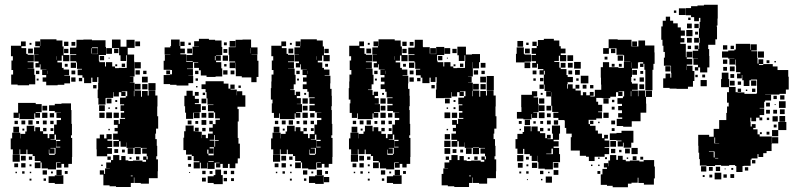

<svg xmlns="http://www.w3.org/2000/svg" viewBox="-20 -755 3352 806"><path d="M222 -397H174V-412H159V-430H174V-440H157V-462H175V-463H150V-485H147V-472H129V-490H142V-497H124V-525H142V-526H123V-556H147V-561H128V-581H148V-562H149V-590H179H217V-585H242V-560H247V-524H271V-498H245V-522H220H239V-500H221V-493H240V-470H247V-463H270V-439H250V-437H274V-405H250V-399H222ZM480 -139H456V-163H479V-168H455V-194H474V-204H461V-218H474V-231H458V-251H478V-235H483V-256H505V-260H487V-282H501V-289H486V-313H501V-317H484V-345H508V-351H514V-372H491V-370H507V-352H489V-368H479V-350H457V-368H455V-344H426V-343H423V-316H393V-343H390V-379H392V-407H393V-431H370H388V-411H368V-429H363V-406H333V-429H326V-439H306V-463H324V-466H303V-493H300V-498H275V-524H300V-527H274V-555H300V-559H301V-588H330V-589H366V-586H393V-558V-586H423V-558H425V-524H395V-500H397V-494H421V-476H425V-494H451V-476H463V-469H479V-470H512V-497H513V-523H480V-553H450V-589H486V-559H511V-588H545V-554H516V-526H543V-497H544V-468H545V-434H525V-433H540V-409H525V-408H545V-375H572V-349H576V-373H600V-354H604V-375H632V-354H641V-308H640V-279V-267H644V-215H635V-194H632V-171H638V-143H640V-99H636V-86H643V-36H642V-7H605V16H571V13H544V-10H542V13H529V30H467V27H440V23H414V-22H399V-40H417V-25H421V-48H441V-49H426V-73H446V-83H455V-104H481V-83H489V-100H507V-82H490H519V-79H538V-81H578V-76H593V-84H581V-98H595V-86H600V-99H596V-110H577V-132H596V-134H571V-136H545V-134H511V-157H510V-139H486V-162H480ZM102 -397H54V-400H27V-442H35V-461H28V-501H34V-519H26V-563H68V-581H88V-561H70V-553H90V-529H70H96V-525H122V-497H96V-494H121V-468H96V-467H124V-441H128V-401H102ZM568 -561H548V-581H568ZM267 -562H249V-580H267ZM296 -563H280V-579H296ZM112 -567H104V-575H112ZM390 -529H367V-528H391V-556H366V-553H390ZM366 -530V-553H364V-530ZM450 -529H426V-553H450ZM118 -531H98V-551H118ZM477 -532H459V-550H477ZM267 -532H249V-550H267ZM510 -499H486V-523H510ZM417 -502H399V-520H417ZM217 -504V-519H216V-504ZM440 -509H436V-513H440ZM571 -468H545V-494H571ZM299 -470H277V-492H299ZM505 -474H491V-488H505ZM264 -475H252V-487H264ZM472 -477H464V-485H472ZM398 -468H413H398ZM567 -442H549V-460H567ZM296 -443H280V-459H296ZM180 -445V-458H179V-445ZM595 -444H581V-458H595ZM145 -444H131V-458H145ZM600 -409H576V-433H600ZM297 -412H279V-430H297ZM325 -414H311V-428H325ZM142 -417H134V-425H142ZM633 -376H603V-406H633ZM570 -379H546V-403H570ZM599 -380H577V-402H599ZM385 -384H371V-398H385ZM544 -351V-374H542V-351ZM448 -321H428V-341H448ZM472 -327H464V-335H472ZM59 -260H37V-282H56V-323H100H130V-318H155V-284H130V-281H148V-261H128V-279H124V-255H94H62V-279H59ZM62 -107H34V-128H25V-174H31V-198H65V-174H66V-193H86V-203H92V-227H124V-204H128V-221H148V-204H161V-218H175V-204H161V-193H180V-175H187V-192H207V-232H218V-251H236V-260H217V-282H236V-283H210V-319H238V-321H278V-293H280V-263V-235H282V-187H278V-176H283V-126V-96H282V-67H267V-52H249V-67H238V-51H218V-71H234V-73H215V-44H181V-48H155V-73H150V-79H126V-100H117V-108H95V-127H91V-108H65V-128H62ZM210 -289H186V-313H210ZM420 -289H396V-313H420ZM178 -291H158V-311H178ZM472 -297H464V-305H472ZM441 -298H435V-304H441ZM450 -259H426V-283H450ZM479 -260H457V-282H479ZM179 -260H157V-282H179ZM419 -260H397V-282H419ZM207 -262H189V-280H207ZM117 -232H99V-250H117ZM176 -233H160V-249H176ZM86 -233H70V-249H86ZM205 -234H191V-248H205ZM55 -234H41V-248H55ZM144 -235H132V-247H144ZM60 -199H36V-223H60ZM204 -205H192V-217H204ZM82 -207H74V-215H82ZM441 -208H435V-214H441ZM430 -99H386V-128H385V-174H399V-190H417V-174H427V-192H449V-170H431V-164H451V-138H431V-133H450V-109H430ZM209 -170H192V-168H215V-190H209ZM216 -163H233V-168H215V-136H233V-139H216ZM209 -110H187V-127H185V-109H186V-105H210V-109H213V-134H192V-132H209ZM571 -108H545V-134H571ZM540 -109H516V-133H540ZM476 -113H460V-129H476ZM504 -115H492V-127H504ZM63 -76H33V-106H63ZM88 -81H68V-101H88ZM565 -84H551V-98H565ZM445 -84H431V-98H445ZM115 -84H101V-98H115ZM532 -87H524V-95H532ZM150 -49H126V-73H150ZM87 -52H69V-70H87ZM56 -53H40V-69H56ZM112 -57H104V-65H112ZM411 -58H405V-64H411ZM239 -20H217V-42H239ZM177 -22H159V-40H177ZM264 -25H252V-37H264ZM83 -26H73V-36H83ZM202 -27H194V-35H202ZM111 -28H105V-34H111ZM51 -28H45V-34H51ZM246 17H210V13H184V-15H210V-19H246ZM529 -15H537V-18H529ZM173 4H163V-6H173ZM112 3H104V-5H112Z M771 -396H721V-399H694V-402H667V-440H694V-443H702V-461H696V-462H667V-500H672V-525H695V-526H671V-556H695V-562H698V-589H734V-562H737V-551H756V-531H737V-527H762V-495H789V-523V-498H763V-524H788V-559H815V-560H795V-582H815V-592H857V-588H883V-585H910V-558H913V-524H887V-522H907V-500H887V-494H909V-468H887H913V-434H885V-432H847V-438H823V-460H815V-470H795V-492H812V-494H790V-467H765V-465H790V-437H771V-436H791V-406H771ZM968 -469H944V-493H967V-497H942V-525H967H940V-557H969V-558V-588H998V-589H1034V-556H1061V-526H1036V-525H1060V-500H1065V-462V-432H1037H1057V-410H1035V-430H995V-435H970V-464H969V-492H968ZM968 -559H944V-583H968ZM755 -562H737V-580H755ZM932 -565H920V-577H932ZM781 -566H771V-576H781ZM1031 -531V-553H1030V-531ZM786 -531H766V-551H786ZM934 -533H918V-549H934ZM937 -500H915V-522H937ZM885 -502V-520H882V-502ZM700 -501V-520V-501ZM762 -470V-495V-470ZM931 -476H921V-486H931ZM935 -442H917V-460H935ZM964 -443H948V-459H964ZM694 -443H678V-459H694ZM813 -444H799V-458H813ZM811 -416H801V-426H811ZM819 -48H793V-74H817V-78H793V-100H785V-106H761V-125H750V-177H753V-204H759V-228H793V-204H798V-219H814V-203H799V-202H827V-175H828V-189H844V-175H853V-194H873V-203H858V-219H873V-234H859V-248H873V-234H885V-252H903V-258H883V-283H878V-288H853V-314H876V-316H851V-342H847V-368H843V-381H826V-401H843V-414H873H919V-404H939V-383H947V-400H965V-382H948V-379H974V-355H975V-372H997V-355H1010V-307H977V-297H982V-245H978V-219V-189V-176H981V-152H987V-90H978V-69H968V-49H944V-67H937V-50H915V-67H905V-52H887V-70H902V-72H881V-46H851V-72H849V-48H823V-72H819ZM991 -386H981V-396H991ZM809 -388H803V-394H809ZM791 -256H761V-282H757V-309H754V-353H763V-374H789V-353H798V-340H815V-322H798V-318H823V-284H795V-283H818V-259H794V-282H791ZM814 -353H798V-369H814ZM841 -356H831V-366H841ZM846 -321H826V-341H846ZM844 -293H828V-309H844ZM877 -260H855V-282H877ZM846 -261H826V-281H846ZM846 -231H826V-251H846ZM784 -233H768V-249H784ZM812 -235H800V-247H812ZM843 -204H829V-218H843ZM879 -168H860V-165H880V-139H883V-164H898V-167H882V-188H879ZM877 -132V-110H878V-137H860V-132ZM855 -110V-127H850V-110ZM855 -103H877V-110H855ZM784 -83H768V-99H784ZM855 -76H877V-79H855ZM782 -55H770V-67H782ZM915 18H877V13H852V-15H877V-20H884V-43H908V-20H915ZM843 -24H829V-38H843ZM933 -24H919V-38H933ZM963 -24H949V-38H963ZM872 -25H860V-37H872ZM778 -29H774V-33H778ZM844 7H828V-9H844ZM933 6H919V-8H933ZM962 5H950V-7H962Z M1155 -107H1127V-128H1118V-174H1124V-198H1158V-174H1159V-193H1179V-203H1185V-227H1217V-204H1221V-221H1241V-204H1254V-218H1268V-204H1254V-193H1273V-175H1280V-192H1300V-232H1311V-251H1329V-260H1310V-282H1329V-283H1303V-311V-289H1279V-313H1301V-319H1279V-343H1301V-346H1276V-370H1270V-381H1251V-401H1267V-412H1252V-430H1267V-440H1250V-462H1268V-463H1243V-485H1240V-472H1222V-490H1235V-497H1217V-525H1235V-526H1216V-556H1240V-561H1221V-581H1241V-562H1242V-590H1272H1310V-585H1335V-560H1340V-524H1364V-498H1338V-522H1313H1332V-500H1314V-493H1333V-470H1340V-463H1363V-439H1343V-437H1367V-405H1366V-382H1372V-353H1373V-309H1371V-293H1373V-263V-235H1375V-187H1371V-176H1376V-126V-96H1375V-67H1360V-52H1342V-67H1331V-51H1311V-71H1327V-73H1308V-44H1274V-48H1248V-73H1243V-79H1219V-100H1210V-108H1188V-127H1184V-108H1158V-128H1155ZM1152 -260H1130V-281H1121V-321H1124V-337H1117V-385H1119V-413H1120V-442H1128V-461H1121V-501H1127V-519H1119V-563H1161V-581H1181V-561H1163V-553H1183V-529H1163H1189V-525H1215V-497H1189V-494H1214V-468H1189V-467H1217V-441H1221V-401H1213V-379H1198V-377H1217V-356H1222V-370H1240V-352H1226V-343H1243V-319H1226V-318H1248V-284H1223V-281H1241V-261H1221V-279H1217V-255H1187H1155V-279H1152ZM1205 -567H1197V-575H1205ZM1211 -531H1191V-551H1211ZM1360 -532H1342V-550H1360ZM1310 -504V-519H1309V-504ZM1357 -475H1345V-487H1357ZM1273 -445V-458H1272V-445ZM1238 -444H1224V-458H1238ZM1235 -417H1227V-425H1235ZM1265 -357H1257V-365H1265ZM1272 -320H1250V-342H1272ZM1271 -291H1251V-311H1271ZM1272 -260H1250V-282H1272ZM1300 -262H1282V-280H1300ZM1210 -232H1192V-250H1210ZM1269 -233H1253V-249H1269ZM1179 -233H1163V-249H1179ZM1298 -234H1284V-248H1298ZM1148 -234H1134V-248H1148ZM1237 -235H1225V-247H1237ZM1153 -199H1129V-223H1153ZM1297 -205H1285V-217H1297ZM1175 -207H1167V-215H1175ZM1302 -170H1285V-168H1308V-190H1302ZM1309 -163H1326V-168H1308V-136H1326V-139H1309ZM1302 -110H1280V-127H1278V-109H1279V-105H1303V-109H1306V-134H1285V-132H1302ZM1156 -76H1126V-106H1156ZM1181 -81H1161V-101H1181ZM1208 -84H1194V-98H1208ZM1243 -49H1219V-73H1243ZM1180 -52H1162V-70H1180ZM1149 -53H1133V-69H1149ZM1205 -57H1197V-65H1205ZM1332 -20H1310V-42H1332ZM1270 -22H1252V-40H1270ZM1357 -25H1345V-37H1357ZM1176 -26H1166V-36H1176ZM1295 -27H1287V-35H1295ZM1204 -28H1198V-34H1204ZM1144 -28H1138V-34H1144ZM1339 17H1303V13H1277V-15H1303V-19H1339ZM1362 10H1340V-12H1362ZM1266 4H1256V-6H1266ZM1205 3H1197V-5H1205Z M1482 -107H1454V-128H1445V-174H1451V-198H1485V-174H1486V-193H1506V-203H1512V-227H1544V-204H1548V-221H1568V-204H1581V-218H1595V-204H1581V-193H1600V-175H1607V-192H1627V-232H1638V-251H1656V-260H1637V-282H1656V-283H1630V-311V-289H1606V-313H1628V-319H1606V-343H1628V-346H1603V-370H1597V-381H1578V-401H1594V-412H1579V-430H1594V-440H1577V-462H1595V-463H1570V-485H1567V-472H1549V-490H1562V-497H1544V-525H1562V-526H1543V-556H1567V-561H1548V-581H1568V-562H1569V-590H1599H1637V-585H1662V-560H1667V-524H1691V-498H1665V-522H1640H1659V-500H1641V-493H1660V-470H1667V-463H1690V-439H1670V-437H1694V-405H1693V-382H1699V-353H1700V-309H1698V-293H1700V-263V-235H1702V-187H1698V-176H1703V-126V-96H1702V-67H1687V-52H1669V-67H1658V-51H1638V-71H1654V-73H1635V-44H1601V-48H1575V-73H1570V-79H1546V-100H1537V-108H1515V-127H1511V-108H1485V-128H1482ZM1900 -139H1876V-163H1899V-168H1875V-194H1894V-204H1881V-218H1894V-231H1878V-251H1898V-235H1903V-256H1925V-260H1907V-282H1921V-289H1906V-313H1921V-317H1904V-345H1928V-351H1934V-372H1911V-370H1927V-352H1909V-368H1899V-350H1877V-368H1875V-344H1846V-343H1810V-379H1812V-407H1813V-431H1790H1808V-411H1788V-429H1783V-406H1753V-429H1746V-439H1726V-463H1744V-466H1723V-493H1720V-498H1695V-524H1720V-527H1694V-555H1720V-559H1721V-588H1755V-559H1756V-557H1784V-530H1786V-553H1810V-529H1787V-528H1811V-558H1845V-524H1815V-500H1817V-494H1841V-476H1845V-494H1871V-476H1883V-469H1899V-470H1932V-497H1933V-523H1900V-559H1936V-526H1961V-528H1995V-494H1964V-468H1965V-434H1945V-433H1960V-409H1945V-408H1965V-375H1992V-349H1996V-373H2020V-354H2024V-375H2052V-354H2061V-308H2060V-279V-267H2064V-215H2055V-194H2052V-171H2058V-143H2060V-99H2056V-86H2063V-36H2062V-7H2025V16H1991V13H1964V-10H1962V13H1949V30H1887V27H1860V23H1834V-25H1841V-48H1861V-49H1846V-73H1866V-83H1875V-104H1901V-83H1909V-100H1927V-82H1910H1939V-79H1958V-81H1998V-76H2013V-84H2001V-98H2015V-86H2020V-99H2016V-110H1997V-132H2016V-134H1991V-136H1965V-134H1931V-157H1930V-139H1906V-162H1900ZM1479 -260H1457V-281H1448V-321H1451V-337H1444V-385H1446V-413H1447V-442H1455V-461H1448V-501H1454V-519H1446V-563H1488V-581H1508V-561H1490V-553H1510V-529H1490H1516V-525H1542V-497H1516V-494H1541V-468H1516V-467H1544V-441H1548V-401H1540V-379H1525V-377H1544V-356H1549V-370H1567V-352H1553V-343H1570V-319H1553V-318H1575V-284H1550V-281H1568V-261H1548V-279H1544V-255H1514H1482V-279H1479ZM1687 -562H1669V-580H1687ZM1716 -563H1700V-579H1716ZM1532 -567H1524V-575H1532ZM1870 -529H1846V-553H1870ZM1538 -531H1518V-551H1538ZM1897 -532H1879V-550H1897ZM1687 -532H1669V-550H1687ZM1930 -499H1906V-523H1930ZM1837 -502H1819V-520H1837ZM1637 -504V-519H1636V-504ZM1860 -509H1856V-513H1860ZM1991 -468H1965V-494H1991ZM1719 -470H1697V-492H1719ZM2018 -471H1998V-491H2018ZM1925 -474H1911V-488H1925ZM1684 -475H1672V-487H1684ZM1892 -477H1884V-485H1892ZM1818 -468H1833H1818ZM1987 -442H1969V-460H1987ZM1716 -443H1700V-459H1716ZM1600 -445V-458H1599V-445ZM2015 -444H2001V-458H2015ZM1565 -444H1551V-458H1565ZM2053 -406H2023V-436H2053ZM2020 -409H1996V-433H2020ZM1717 -412H1699V-430H1717ZM1745 -414H1731V-428H1745ZM1562 -417H1554V-425H1562ZM2053 -376H2023V-406H2053ZM1990 -379H1966V-403H1990ZM2019 -380H1997V-402H2019ZM1805 -384H1791V-398H1805ZM1964 -351V-374H1962V-351ZM1592 -357H1584V-365H1592ZM1599 -320H1577V-342H1599ZM1868 -321H1848V-341H1868ZM1892 -327H1884V-335H1892ZM1598 -291H1578V-311H1598ZM1892 -297H1884V-305H1892ZM1861 -298H1855V-304H1861ZM1870 -259H1846V-283H1870ZM1899 -260H1877V-282H1899ZM1599 -260H1577V-282H1599ZM1627 -262H1609V-280H1627ZM1537 -232H1519V-250H1537ZM1596 -233H1580V-249H1596ZM1506 -233H1490V-249H1506ZM1625 -234H1611V-248H1625ZM1475 -234H1461V-248H1475ZM1564 -235H1552V-247H1564ZM1480 -199H1456V-223H1480ZM1624 -205H1612V-217H1624ZM1502 -207H1494V-215H1502ZM1861 -208H1855V-214H1861ZM1869 -170H1847V-192H1869ZM1629 -170H1612V-168H1635V-190H1629ZM1636 -163H1653V-168H1635V-136H1653V-139H1636ZM1871 -138H1845V-164H1871ZM1629 -110H1607V-127H1605V-109H1606V-105H1630V-109H1633V-134H1612V-132H1629ZM1991 -108H1965V-134H1991ZM1960 -109H1936V-133H1960ZM1870 -109H1846V-133H1870ZM1896 -113H1880V-129H1896ZM1924 -115H1912V-127H1924ZM1483 -76H1453V-106H1483ZM1508 -81H1488V-101H1508ZM1985 -84H1971V-98H1985ZM1865 -84H1851V-98H1865ZM1535 -84H1521V-98H1535ZM1952 -87H1944V-95H1952ZM1570 -49H1546V-73H1570ZM1507 -52H1489V-70H1507ZM1476 -53H1460V-69H1476ZM1532 -57H1524V-65H1532ZM1659 -20H1637V-42H1659ZM1597 -22H1579V-40H1597ZM1684 -25H1672V-37H1684ZM1503 -26H1493V-36H1503ZM1622 -27H1614V-35H1622ZM1531 -28H1525V-34H1531ZM1471 -28H1465V-34H1471ZM1666 17H1630V13H1604V-15H1630V-19H1666ZM1949 -15H1957V-18H1949ZM1593 4H1583V-6H1593ZM1532 3H1524V-5H1532Z M2476 -79H2452V-97H2440V-101H2414V-123H2376V-179H2380V-194H2357V-218H2351V-247H2350V-251H2324V-260H2303V-282H2324V-285H2298V-311H2294V-350H2273V-372H2291V-373H2266V-400H2263V-382H2245V-400H2263V-442H2245V-460H2261V-465H2238V-487H2234V-471H2214V-491H2230V-498H2211V-524H2230V-529H2212V-553H2233V-562H2238V-587H2263V-592H2305V-585H2328V-561H2334V-551H2354V-531H2334V-524H2357V-498H2331V-521H2326V-499H2307V-495H2328V-471H2334V-465H2358V-440H2363V-432H2385V-410H2363V-402H2361V-383H2364V-401H2384V-383H2396V-399H2412V-383H2396V-375H2418V-355H2427V-368H2441V-355H2456V-369H2472V-353H2458V-350H2477V-378H2504V-400H2503V-429H2502V-473H2511V-494H2537V-473H2546H2576V-470H2599V-496H2626V-497H2600V-523H2596V-525H2568V-552H2536V-529H2512V-553H2535V-590H2573V-588H2597H2631V-560H2655H2660V-585H2688V-564H2727V-535H2728V-487H2723V-462H2719V-436H2689V-462H2685V-487H2681V-474H2667V-488H2680V-494H2662V-493H2658V-467H2633V-432H2630V-410H2633V-404H2657V-378H2633V-375H2658V-351H2660V-375H2688V-349H2691V-374H2717V-348H2692V-320H2693V-282H2669V-276V-246H2632V-223H2596V-226H2569V-256H2592V-262H2575V-280H2591V-292H2575V-310H2591V-319H2572V-343H2595V-350H2600V-372H2577V-370H2593V-352H2575V-368H2566V-349H2542V-368V-343H2506V-344H2483V-328H2491V-315H2508V-287H2491V-284H2507V-258H2483V-252H2453H2451V-234H2457V-227H2480V-207H2490V-194H2507V-175H2516V-189H2532V-173H2518V-165H2538V-137H2518V-134H2537V-108H2518V-97H2476ZM2176 -559H2152V-583H2176ZM2654 -561H2634V-581H2654ZM2233 -562H2215V-580H2233ZM2199 -566H2189V-576H2199ZM2182 -493H2146V-529H2149V-556H2179V-529H2182V-526H2209V-496H2182ZM2204 -531H2184V-551H2204ZM2563 -532H2545V-550H2563ZM2386 -499H2362V-523H2386ZM2595 -500H2573V-522H2595ZM2530 -505H2518V-517H2530ZM2418 -467H2390V-495H2418ZM2630 -470V-493H2629V-470ZM2206 -469H2182V-493H2206ZM2384 -471H2364V-491H2384ZM2354 -471H2334V-491H2354ZM2590 -475H2578V-487H2590ZM2560 -475H2548V-487H2560ZM2414 -441H2394V-461H2414ZM2654 -441H2634V-461H2654ZM2382 -443H2366V-459H2382ZM2232 -443H2216V-459H2232ZM2267 -442V-458H2263V-442ZM2680 -445H2668V-457H2680ZM2450 -405H2418V-437H2450ZM2719 -406H2689V-436H2719ZM2683 -412H2665V-430H2683ZM2261 -414H2247V-428H2261ZM2229 -416H2219V-426H2229ZM2409 -416H2399V-426H2409ZM2648 -417H2640V-425H2648ZM2719 -376H2689V-406H2719ZM2684 -381H2664V-401H2684ZM2442 -383H2426V-399H2442ZM2471 -384H2457V-398H2471ZM2630 -351V-372H2628V-351ZM2211 -254H2177V-257H2150V-285H2169V-305H2168V-357H2213V-372H2235V-350H2220V-346H2239V-318H2241V-284H2219V-282H2235V-260H2213V-276H2211ZM2296 -351V-368H2295V-351ZM2258 -357H2250V-365H2258ZM2535 -320H2513V-342H2535ZM2265 -320H2243V-342H2265ZM2559 -326H2549V-336H2559ZM2266 -289H2242V-313H2266ZM2294 -291H2274V-311H2294ZM2560 -295H2548V-307H2560ZM2266 -259H2242V-283H2266ZM2535 -260H2513V-282H2535ZM2292 -263H2276V-279H2292ZM2205 -230H2183V-252H2205ZM2323 -232H2305V-250H2323ZM2292 -233H2276V-249H2292ZM2562 -233H2546V-249H2562ZM2471 -234H2457V-248H2471ZM2260 -235H2248V-247H2260ZM2170 -235H2158V-247H2170ZM2229 -236H2219V-246H2229ZM2497 -238H2491V-244H2497ZM2176 -109H2152V-131H2144V-171H2152V-193H2174V-201H2180V-225H2208V-204H2211V-224H2237V-204H2247V-196H2269V-175H2276V-189H2292V-173H2278V-171H2301V-194H2297V-228H2331V-194H2327V-168H2304V-162H2325V-140H2304V-134H2327V-108H2301H2331V-74H2301V-44H2267V-47H2240V-74H2237V-101H2236V-79H2212V-101H2204V-108H2181V-130H2176ZM2261 -204H2247V-218H2261ZM2560 -205H2548V-217H2560ZM2289 -206H2279V-216H2289ZM2167 -208H2161V-214H2167ZM2595 -140H2573V-162H2589V-165H2568V-197H2589V-206H2639V-156H2630V-135H2598V-156H2595ZM2568 -167H2540V-195H2568ZM2566 -139H2542V-163H2566ZM2657 -108H2631V-134H2657ZM2624 -111H2604V-131H2624ZM2295 -110H2273V-108H2301V-131H2295ZM2563 -112H2545V-130H2563ZM2589 -116H2579V-126H2589ZM2616 31H2552V25H2528V21H2502V-23H2509V-46H2528V-52H2515V-70H2533V-57H2534V-81H2541V-104H2567V-84H2574V-101H2594V-84H2607V-78H2624V-81H2664V-77H2682V-83H2726V-56H2729V-6H2725V20H2683V13H2660V-9H2657V12H2631V16H2616ZM2177 -78H2151V-104H2177ZM2652 -83H2636V-99H2652ZM2680 -85H2668V-97H2680ZM2200 -85H2188V-97H2200ZM2528 -87H2520V-95H2528ZM2497 -88H2491V-94H2497ZM2617 -88H2611V-94H2617ZM2235 -50H2213V-72H2235ZM2174 -51H2154V-71H2174ZM2324 -51H2304V-71H2324ZM2198 -57H2190V-65H2198ZM2497 -58H2491V-64H2497ZM2467 -58H2461V-64H2467ZM2607 -44H2622H2607ZM2324 -21H2304V-41H2324ZM2261 -24H2247V-38H2261ZM2500 -25H2488V-37H2500ZM2199 -26H2189V-36H2199ZM2168 -27H2160V-35H2168ZM2287 -28H2281V-34H2287ZM2297 12H2271V-14H2297ZM2257 2H2251V-4H2257ZM2196 1H2192V-3H2196Z M2911 -459H2897V-473H2910V-483H2891V-509H2910V-510H2888V-542H2911V-548H2896V-564H2912V-549H2915V-575H2917V-596H2914V-636H2917V-663H2920V-680H2914V-666H2894V-683H2881V-691H2859V-721H2881V-729H2908V-732H2935V-735H2993V-677H2992V-648H2989V-642H2990V-590H2983V-567H2953V-549H2957V-520H2958V-472H2949V-451H2919V-472H2911ZM2858 -692H2830V-720H2858ZM2819 -701H2809V-711H2819ZM2868 -382H2820V-383H2791V-386H2764V-426H2791H2774V-446H2794V-429H2798V-449H2797V-478H2796V-479H2767V-513H2794H2771V-537H2765V-563H2761V-588H2756V-644H2762V-668H2775V-685H2793V-668H2806V-657H2825V-640H2838V-627H2855V-605H2838V-595H2853V-577H2836V-571H2859V-541V-515H2862V-538H2886V-514H2863V-508H2886V-484H2863V-479H2887V-457H2895V-415H2889V-391H2868ZM2879 -671H2869V-681H2879ZM2884 -636H2864V-656H2884ZM2913 -637H2895V-655H2913ZM2887 -603H2861V-629H2887ZM2910 -610H2898V-622H2910ZM2884 -576H2864V-596H2884ZM2914 -576H2894V-596H2914ZM2982 -58H2946V-60H2918V-87H2915V-114H2912V-143H2911V-189H2957V-181H2976V-214H2999V-251H3029V-281H3032V-308H3039V-324H3032V-368H3040V-389H3007V-423H3010V-450H3038V-423H3041V-390H3068V-368H3076V-367H3105V-361H3129V-342V-361H3156V-364H3158V-390V-421H3132V-418H3096V-440H3094V-426H3074V-446H3088V-452H3070V-480H3068V-505H3066V-484H3042V-508H3063V-509H3037V-513H3011V-539H3037V-543H3063V-547H3069V-571H3099H3129V-546H3131V-569H3157V-543H3134V-540H3158V-512H3134H3160V-488H3164V-506H3184V-486H3166V-482H3184V-486H3224V-462V-476H3244V-461H3259H3289V-433H3291V-379H3279V-361H3252V-358H3217V-333H3192V-328H3188V-302H3169V-300H3188V-272H3169V-262H3180V-250H3168V-261H3154V-246H3134V-261H3130V-243H3131V-224H3136V-234H3152V-218H3142V-212H3160V-191H3169V-182H3190H3220V-150H3219V-121H3198V-112H3184V-96H3164V-108H3160V-90H3135V-85H3131V-59H3102V-58H3097V-33H3071V-58H3066V-62H3041V-59H3007V-62H2982ZM3033 -547H3015V-565H3033ZM2881 -549H2867V-563H2881ZM3061 -549H3047V-563H3061ZM3187 -513H3161V-539H3187ZM3033 -487H3015V-505H3033ZM3210 -490H3198V-502H3210ZM3237 -493H3231V-499H3237ZM2861 -461V-477H2860V-461ZM2795 -455H2773V-477H2795ZM3064 -456H3044V-476H3064ZM3032 -458H3016V-474H3032ZM3062 -428H3046V-444H3062ZM2940 -430H2928V-442H2940ZM2909 -431H2899V-441H2909ZM2947 -393H2921V-419H2947ZM3126 -394H3102V-418H3126ZM3155 -395H3133V-417H3155ZM3064 -396H3044V-416H3064ZM3091 -399H3077V-413H3091ZM3151 -369H3137V-383H3151ZM3091 -369H3077V-383H3091ZM3117 -373H3111V-379H3117ZM3192 -359H3216V-360H3192ZM3273 -337H3255V-355H3273ZM3241 -339H3227V-353H3241ZM3278 -302H3250V-330H3278ZM3212 -308H3196V-324H3212ZM3236 -314H3232V-318H3236ZM3274 -276H3254V-296H3274ZM3212 -278H3196V-294H3212ZM3242 -278H3226V-294H3242ZM3276 -244H3252V-268H3276ZM3245 -245H3223V-267H3245ZM3209 -251H3199V-261H3209ZM3247 -183H3221V-209H3247V-243H3281V-209H3247ZM3240 -220H3228V-232H3240ZM3210 -190H3198V-202H3210ZM3178 -192H3170V-200H3178ZM3247 -153H3221V-179H3247ZM2982 -154V-178H2979V-153H2999V-154ZM2976 -94H2953H2980V-119H2977V-120H2956V-118H2976ZM2982 -90H2995V-92H2982ZM3151 -69H3137V-83H3151ZM2945 -35H2923V-57H2945ZM3003 -37H2985V-55H3003ZM2972 -38H2956V-54H2972ZM3121 -39H3107V-53H3121ZM3058 -42H3050V-50H3058ZM3026 -44H3022V-48H3026ZM3008 -2H2980V-30H3008ZM3062 -8H3046V-24H3062ZM3031 -9H3017V-23H3031ZM2970 -10H2958V-22H2970ZM2938 -12H2930V-20H2938Z"/></svg>

Font: Rubik Storm
Style: Regular
Weight: 400
Designer: Hubert and Fischer, NaN
Foundry: Hubert and Fischer, NaN
Version: Version 2.201